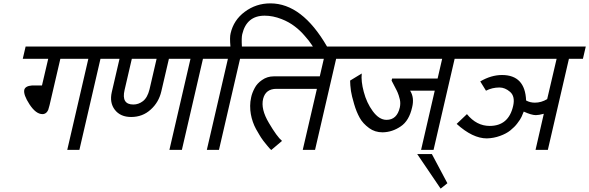

<svg xmlns="http://www.w3.org/2000/svg" viewBox="-20 -889 3495 1139"><path d="M274 -265Q268 -243 266 -237Q261 -226 254 -220Q244 -212 232 -212Q193 -212 155 -270Q118 -327 124 -356Q130 -379 170 -382H229L266 -540H115L132 -613H674L657 -540H576L451 0H379L504 -540H338Z M771 -269Q802 -269 828 -289Q855 -310 867 -359L909 -540H762L719 -355Q699 -269 771 -269ZM1265 -540H1184L1059 0H985L1110 -540H982L937 -347Q922 -282 874 -239Q826 -195 758 -195Q694 -195 661 -238Q629 -280 643 -342L689 -540H637L654 -613H1282Z M1920 -613H1836Q1835 -615 1830.5 -621.5Q1826 -628 1823 -632Q1816 -644 1788 -676Q1761 -708 1729 -732Q1694 -759 1650 -776Q1599 -796 1550 -796Q1443 -796 1417 -686Q1412 -665 1415 -613H1508L1491 -540H1404L1279 0H1207L1332 -540H1245L1262 -613H1347Q1342 -668 1348 -691Q1366 -770 1432 -819Q1499 -869 1584 -869Q1772 -869 1920 -613Z M1470 -312Q1475 -337 1491 -367Q1505 -394 1534 -414Q1565 -436 1603 -436H1877L1901 -540H1471L1488 -613H2072L2055 -540H1974L1849 0H1776L1860 -362H1620Q1556 -362 1541 -303Q1526 -242 1575 -160Q1623 -78 1653 -53L1589 1L1578 -10Q1572 -17 1562 -29Q1548 -46 1542 -54Q1526 -76 1520 -87Q1517 -93 1509.5 -105Q1502 -117 1499 -123Q1488 -143 1480 -166Q1472 -189 1468 -212Q1464 -233 1464 -261Q1464 -286 1470 -312Z M2352 -252Q2357 -277 2352 -299Q2345 -327 2339 -340Q2338 -343 2334 -351Q2330 -359 2326 -366.5Q2322 -374 2318 -382Q2309 -399 2303 -411L2306 -423H2576L2603 -540H2035L2052 -613H2775L2758 -540H2677L2552 0H2478L2559 -351H2413Q2439 -310 2425 -253Q2407 -172 2357 -139Q2307 -105 2250 -104Q2204 -104 2170 -129Q2132 -157 2114 -190Q2094 -226 2081 -271Q2066 -322 2062 -349Q2057 -386 2057 -411L2126 -453Q2121 -407 2138 -344Q2155 -279 2191 -230Q2229 -178 2273 -178Q2335 -178 2352 -252Z M2634 198 2594 230 2455 25H2542Z M2829 -406Q2894 -444 2958 -444Q3095 -444 3101 -293Q3124 -280 3153 -280Q3191 -280 3226 -301L3282 -540H2738L2755 -613H3455L3438 -540H3355L3230 0H3157L3206 -214Q3176 -206 3159 -206Q3133 -206 3087 -227Q3084 -218 3074 -196Q3068 -182 3048 -156Q3033 -136 3007 -115Q2983 -96 2947 -83Q2909 -69 2868 -68Q2784 -68 2689 -154L2750 -212Q2807 -142 2885 -142Q2997 -142 3024 -260Q3037 -317 3006 -344Q2976 -370 2943 -370Q2900 -370 2863 -351Z"/></svg>

Font: Miedinger
Style: Italic
Weight: 400
Italic angle: -13°
Version: Version 001.000